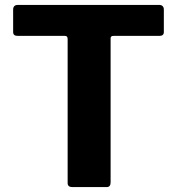

<svg xmlns="http://www.w3.org/2000/svg" viewBox="-20 -762 721 782"><path d="M33.5 -631.3V-723.6Q33.5 -731.9 38.2 -736.9Q42.9 -742 53.3 -742H627.4Q637.8 -742 642.5 -736.9Q647.3 -731.9 647.3 -723.6V-631.3Q647.3 -615.8 629.3 -615.8H441.9Q430.5 -615.8 430.5 -606.1V-19.3Q430.5 0 414.4 0H274.8Q255.5 0 255.5 -16.4V-603.2Q255.5 -615.8 244.8 -615.8H52.1Q33.5 -615.8 33.5 -631.3Z"/></svg>

Font: Libre Franklin Thin
Style: Regular
Weight: 100
Designer: Pablo Impallari, Rodrigo Fuenzalida, Nhung Nguyen
Foundry: Impallari Type
Version: Version 3.000